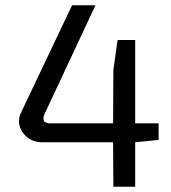

<svg xmlns="http://www.w3.org/2000/svg" viewBox="-20 -710 650 730"><path d="M494 -169V0H411L410 -169H142Q92 -169 66 -207Q41 -244 61 -284L254 -690H343L151 -280Q132 -241 172 -241H410L411 -444L427 -558H494V-241H583V-178Z"/></svg>

Font: Taylor Sans
Style: Regular
Weight: 400
Italic angle: -8°
Designer: Natanael Gama
Version: Version 1.001 September 8, 2015